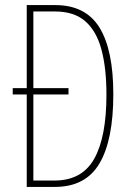

<svg xmlns="http://www.w3.org/2000/svg" viewBox="-20 -734 519 754"><path d="M197 -714Q316 -714 370.5 -626Q425 -538 425 -364Q425 -184 370.5 -92Q316 0 196 0H85V-363H30V-388H85V-714ZM195 -689H111V-388H249V-363H111V-25H194Q302 -25 350 -110.5Q398 -196 398 -362Q398 -466 378.5 -539Q359 -612 315 -650.5Q271 -689 195 -689Z"/></svg>

Font: Noto Sans ExtraCondensed Thin
Style: Regular
Weight: 100
Width: 2
Designer: Monotype Design Team
Foundry: Monotype Imaging Inc.
Version: Version 2.013; ttfautohint (v1.8.4.7-5d5b)